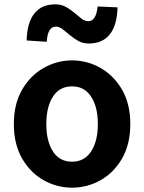

<svg xmlns="http://www.w3.org/2000/svg" viewBox="-20 -853 666 887"><path d="M313 14Q243 14 181.5 -20.5Q120 -55 82 -121Q44 -187 44 -280Q44 -373 82 -438.5Q120 -504 181.5 -539Q243 -574 313 -574Q383 -574 444.5 -539Q506 -504 544 -438.5Q582 -373 582 -280Q582 -187 544 -121Q506 -55 444.5 -20.5Q383 14 313 14ZM313 -106Q370 -106 401 -153.5Q432 -201 432 -280Q432 -359 401 -406.5Q370 -454 313 -454Q255 -454 224.5 -406.5Q194 -359 194 -280Q194 -201 224.5 -153.5Q255 -106 313 -106ZM390 -652Q363 -652 341.5 -664Q320 -676 302.5 -691Q285 -706 269.5 -718Q254 -730 238 -730Q200 -730 196 -660L103 -666Q105 -748 138.5 -790.5Q172 -833 236 -833Q263 -833 284.5 -821Q306 -809 323.5 -794Q341 -779 356.5 -767Q372 -755 388 -755Q424 -755 431 -823L523 -819Q521 -737 487.5 -694.5Q454 -652 390 -652Z"/></svg>

Font: Source Han Sans TC
Style: Bold
Weight: 700
Designer: Ryoko NISHIZUKA Ë•øÂ°öÊ∂ºÂ≠ê (kana, bopomofo & ideographs); Paul D. Hunt (Latin, Greek & Cyrillic); Sandoll Communicatio
Foundry: Adobe
Version: Version 2.004;hotconv 1.0.118;makeotfexe 2.5.65603